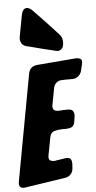

<svg xmlns="http://www.w3.org/2000/svg" viewBox="-111 -1089 564 1123"><g transform="rotate(-5 170.5 -528.0)"><path d="M284 -822Q282 -802 271.5 -793.5Q261 -785 250 -785Q247 -785 237 -787L230 -789Q164 -804 98 -822L69 -829Q49 -835 41.5 -848Q34 -861 34 -874Q34 -883 35 -886L40 -913Q44 -933 47.5 -953Q51 -973 55 -993L58 -1010Q66 -1051 90 -1051Q108 -1051 127 -1030L151 -1005Q168 -988 185.5 -969Q203 -950 222 -930L269 -879Q279 -868 282 -856.5Q285 -845 285 -831ZM-9 -6H-11L-16 -5Q-45 -5 -45 -31Q-45 -39 -44 -42L71 -667Q79 -710 122 -714L352 -733Q366 -733 376 -728.5Q386 -724 386 -708Q386 -705 384 -695L383 -692Q381 -684 379 -675.5Q377 -667 375 -658Q370 -639 356 -627Q342 -615 323 -614H280L257 -613Q240 -613 227 -602Q214 -591 210 -574L191 -473Q190 -471 190 -463Q190 -448 199 -442Q208 -436 222 -436L241 -437Q244 -438 252 -438H280Q300 -438 307.5 -428Q315 -418 315 -400L309 -362Q305 -331 270 -328Q267 -327 260 -327H237Q213 -327 190 -320.5Q167 -314 162 -285L142 -179V-177L141 -173Q141 -156 150 -151Q159 -146 174 -146L238 -156H240L245 -157Q265 -157 271 -147Q277 -137 277 -120L275 -92Q273 -72 260.5 -58.5Q248 -45 228 -42Z"/></g></svg>

Font: Bangerz 2
Style: Regular
Weight: 400
Designer: vernon adams
Foundry: Vernon Adams
Version: Version 2.10;December 28, 2023;FontCreator 13.0.0.2683 64-bi